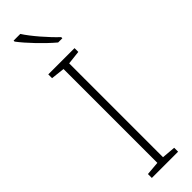

<svg xmlns="http://www.w3.org/2000/svg" viewBox="-321 -943 936 936"><g transform="rotate(-45 147.0 -475.0)"><path d="M100 -950H54V-943C87 -899 150 -833 201 -790H230V-798C188 -837 127 -907 100 -950ZM238 0V-27L167 -33V-680L238 -688V-714H57V-688L128 -680V-33L57 -27V0Z"/></g></svg>

Font: Noto Sans Arabic ExtLt
Style: Regular
Weight: 200
Designer: Monotype Design Team, Nadine Chahine, Nizar Qandah and Khaled Hosny
Foundry: Monotype Imaging Inc.
Version: Version 2.012